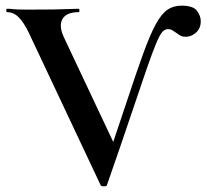

<svg xmlns="http://www.w3.org/2000/svg" viewBox="-20 -656 730 679"><path d="M336 -1 81 -542Q64 -577 46 -595Q28 -613 5 -613Q2 -613 2 -619Q2 -625 5 -625Q17 -625 23.5 -624Q30 -623 41.5 -622.5Q53 -622 78 -622Q134 -622 167.5 -622.5Q201 -623 221.5 -624Q242 -625 258 -625Q261 -625 261 -619Q261 -613 258 -613Q215 -613 201 -589Q187 -565 206 -524L389 -136L347 -54Q396 -199 429.5 -300.5Q463 -402 487 -468Q511 -534 531 -570.5Q551 -607 572 -621.5Q593 -636 622 -636Q663 -636 676.5 -618Q690 -600 690 -581Q690 -556 673.5 -541Q657 -526 637 -526Q624 -526 615.5 -531.5Q607 -537 600 -542Q594 -546 588.5 -549.5Q583 -553 574 -553Q563 -553 554 -543Q545 -533 532 -502Q519 -471 498 -410.5Q477 -350 443.5 -250Q410 -150 358 -1Q357 3 347.5 3Q338 3 336 -1Z"/></svg>

Font: Cormorant Light
Style: Regular
Weight: 300
Designer: Christian Thalmann (Catharsis Fonts)
Foundry: Catharsis Fonts
Version: Version 4.000